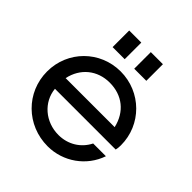

<svg xmlns="http://www.w3.org/2000/svg" viewBox="-205 -898 1055 1055"><g transform="rotate(45 322.5 -370.5)"><path d="M197 -625H291V-754H197ZM365 -625H459V-754H365ZM496 -175C464 -111 401 -73 328 -73C226 -73 144 -144 135 -239H607C610 -252 611 -262 611 -276C611 -435 483 -562 323 -562C164 -562 37 -436 37 -276C37 -114 166 13 330 13C450 13 557 -63 595 -175ZM135 -322C155 -416 228 -476 324 -476C422 -476 494 -419 516 -322Z"/></g></svg>

Font: Involve Medium
Style: Regular
Weight: 500
Designer: Stefan Peev
Foundry: Context Ltd.
Version: Version 1.001